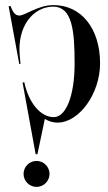

<svg xmlns="http://www.w3.org/2000/svg" viewBox="-20 -728 426 754"><path d="M190 -708C129 -708 79 -667 56 -667C40 -667 31 -679 21 -705L14 -703L55.5 -477H60.5L57.5 -510C47 -624 109.5 -702 190 -702C263 -700.5 273 -610 273 -479C273 -349.5 238.5 -268 191 -268C139.5 -268 93 -323.5 75.5 -404.5H68.5L120 -122.5H127L156.1 -260.9C172.4 -250.9 189.2 -246.5 206 -246.5C290.5 -246.5 373 -360 373 -479C373 -616.5 299 -708 190 -708ZM123.5 -96C95.5 -96 72.5 -73 72.5 -45C72.5 -17 95.5 6 123.5 6C151.5 6 174.5 -17 174.5 -45C174.5 -73 151.5 -96 123.5 -96Z"/></svg>

Font: Picaflor 72 pt
Style: Regular
Weight: 400
Designer: Ariel Martín Pérez
Foundry: Tunera Type Foundry
Version: Version 1.000;hotconv 1.0.109;makeotfexe 2.5.65596